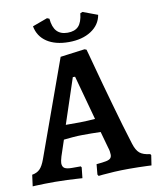

<svg xmlns="http://www.w3.org/2000/svg" viewBox="-104 -917 820 998"><g transform="rotate(-10 305.5 -418.0)"><path d="M335 9 330 1 335 -53Q369 -56 386 -59.5Q403 -63 409.5 -70Q416 -77 416 -89Q416 -97 414.5 -106.5Q413 -116 409 -128L385 -214Q366 -215 337 -215Q308 -215 290 -215Q265 -215 236.5 -212.5Q208 -210 190 -208L162 -124Q155 -100 155 -90Q155 -71 166.5 -63.5Q178 -56 206 -56H252L256 -50L250 6Q250 6 227 4.5Q204 3 171 1.5Q138 0 106 0Q80 0 52.5 0.5Q25 1 6.5 2Q-12 3 -12 3L-4 -57Q21 -61 36.5 -76Q52 -91 65 -127L248 -635L377 -652L387 -648Q387 -648 394 -623Q401 -598 412.5 -554.5Q424 -511 439 -457Q454 -403 470.5 -344.5Q487 -286 503.5 -229.5Q520 -173 535 -126Q546 -90 564 -75Q582 -60 619 -56L623 -50L615 3Q615 3 594 2Q573 1 545.5 0.5Q518 0 498 0Q457 0 419.5 2Q382 4 358.5 6.5Q335 9 335 9ZM213 -282H289Q306 -282 329.5 -283.5Q353 -285 368 -286L304 -520H292ZM304 -703Q233 -703 188.5 -732.5Q144 -762 134 -816L213 -845L225 -840Q229 -795 249 -773.5Q269 -752 306 -752Q344 -752 363.5 -772.5Q383 -793 388 -840L400 -845L478 -816Q469 -764 422 -733.5Q375 -703 304 -703Z"/></g></svg>

Font: Alegreya SemiBold
Style: Regular
Weight: 600
Designer: Juan Pablo del Peral
Foundry: Huerta Tipografica
Version: Version 2.009